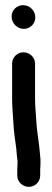

<svg xmlns="http://www.w3.org/2000/svg" viewBox="-20 -695 202 745"><path d="M137 -57V-77C137 -83.8 135.6 -86.3 135 -98.5C131.7 -144.7 123.1 -180.8 121 -223.3C119.4 -252.4 116 -283 116 -313V-448C116 -474 94 -492 71 -492C46.7 -492 27 -472.3 27 -448V-313C27 -278.1 30.5 -246 32 -217.7C33.9 -181.3 38.7 -150.8 43.2 -118.1C44.7 -107.4 44.9 -88.5 48 -71.3V-60.1C47.4 -52.5 47 -45.2 47 -38V-14C47 12 69 30 92 30C116.3 30 136 10.3 136 -14V-38C136 -43.7 137 -50.5 137 -57ZM25 -631C25 -606 45.3 -583 72.5 -583C97.1 -583 117 -602.9 117 -627.5C117 -653.5 95.5 -675 69.5 -675C45.6 -675 25 -656 25 -631Z"/></svg>

Font: Just Breathe
Style: Bd
Weight: 400
Foundry: Cannot Into Space Fonts
Version: Version 0.72